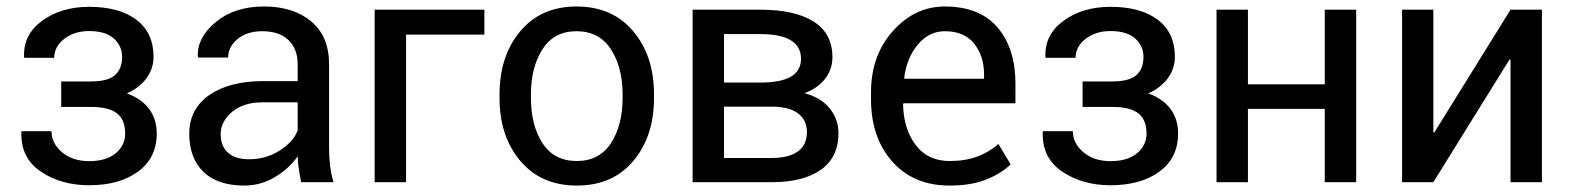

<svg xmlns="http://www.w3.org/2000/svg" viewBox="-20 -558 4812 588"><path d="M259.3 -308.6Q310.1 -308.6 332 -327.9Q354 -347.2 354 -383.8Q354 -417 328.9 -439.9Q303.7 -462.9 252.9 -462.9Q207.5 -462.9 176.8 -439Q146 -415 146 -380.9H54.7L53.7 -383.8Q50.8 -451.7 109.1 -494.4Q167.5 -537.1 252.9 -537.1Q345.7 -537.1 397.9 -497.3Q450.2 -457.5 450.2 -383.8Q450.2 -348.1 428.7 -318.6Q407.2 -289.1 368.7 -272Q413.1 -255.9 436.5 -224.6Q460 -193.4 460 -148.9Q460 -74.7 403.1 -32.7Q346.2 9.3 252.9 9.3Q167 9.3 105 -32.5Q43 -74.2 45.4 -153.3L46.4 -156.2H137.7Q137.7 -119.1 169.9 -91.8Q202.1 -64.5 252.9 -64.5Q305.2 -64.5 334.2 -88.6Q363.3 -112.8 363.3 -148.9Q363.3 -191.4 338.1 -210.9Q313 -230.5 259.3 -230.5H167.5V-308.6Z M902.3 0Q897.5 -23.9 894.8 -42.2Q892.1 -60.5 891.6 -79.1Q864.7 -41 821.5 -15.4Q778.3 10.3 728.5 10.3Q646 10.3 602.8 -32Q559.6 -74.2 559.6 -148.4Q559.6 -224.1 620.8 -266.8Q682.1 -309.6 787.1 -309.6H891.6V-361.8Q891.6 -408.2 863.3 -435.3Q835 -462.4 783.2 -462.4Q736.8 -462.4 707.8 -438.7Q678.7 -415 678.7 -381.8H586.9L585.9 -384.8Q583 -442.4 640.4 -490.2Q697.8 -538.1 788.6 -538.1Q878.4 -538.1 933.1 -492.4Q987.8 -446.8 987.8 -360.8V-106.4Q987.8 -78.1 990.7 -51.8Q993.7 -25.4 1001.5 0ZM742.7 -70.3Q794.9 -70.3 836.9 -97.2Q878.9 -124 891.6 -158.7V-244.6H783.7Q725.6 -244.6 690.7 -215.3Q655.8 -186 655.8 -146.5Q655.8 -111.3 677.7 -90.8Q699.7 -70.3 742.7 -70.3Z M1463.4 -452.1H1223.6V0H1127.4V-528.3H1463.4Z M1509.8 -269Q1509.8 -386.2 1573.2 -462.2Q1636.7 -538.1 1745.6 -538.1Q1855.5 -538.1 1919.2 -462.4Q1982.9 -386.7 1982.9 -269V-258.3Q1982.9 -140.1 1919.4 -64.9Q1856 10.3 1746.6 10.3Q1637.2 10.3 1573.5 -65.2Q1509.8 -140.6 1509.8 -258.3ZM1606 -258.3Q1606 -174.3 1641.4 -119.6Q1676.8 -64.9 1746.6 -64.9Q1815.4 -64.9 1851.1 -119.6Q1886.7 -174.3 1886.7 -258.3V-269Q1886.7 -352.1 1850.8 -407.2Q1814.9 -462.4 1745.6 -462.4Q1676.8 -462.4 1641.4 -407.2Q1606 -352.1 1606 -269Z M2101.1 0V-528.3H2309.6Q2414.1 -528.3 2471.7 -491.9Q2529.3 -455.6 2529.3 -382.8Q2529.3 -345.7 2506.8 -316.7Q2484.4 -287.6 2443.4 -272.5Q2492.7 -260.3 2520.3 -226.8Q2547.9 -193.4 2547.9 -150.4Q2547.9 -76.2 2493.9 -38.1Q2439.9 0 2343.3 0ZM2197.3 -231.4V-74.2H2343.3Q2396.5 -74.2 2423.8 -94.5Q2451.2 -114.7 2451.2 -152.8Q2451.2 -190.4 2423.8 -210.9Q2396.5 -231.4 2343.3 -231.4ZM2197.3 -305.2H2310.1Q2371.1 -305.2 2402.1 -323.2Q2433.1 -341.3 2433.1 -377.9Q2433.1 -415.5 2401.9 -434.6Q2370.6 -453.6 2309.6 -453.6H2197.3Z M2888.2 10.3Q2777.8 10.3 2712.6 -63.2Q2647.5 -136.7 2647.5 -253.9V-275.4Q2647.5 -388.2 2714.6 -463.1Q2781.7 -538.1 2873.5 -538.1Q2980.5 -538.1 3035.2 -473.6Q3089.8 -409.2 3089.8 -301.8V-241.7H2747.1L2745.6 -239.3Q2747.1 -163.1 2784.2 -114Q2821.3 -64.9 2888.2 -64.9Q2937 -64.9 2973.9 -78.9Q3010.7 -92.8 3037.6 -117.2L3075.2 -54.7Q3046.9 -26.9 3000.5 -8.3Q2954.1 10.3 2888.2 10.3ZM2873.5 -462.4Q2825.2 -462.4 2791 -421.6Q2756.8 -380.9 2749 -319.3L2750 -316.9H2993.7V-329.6Q2993.7 -386.2 2963.4 -424.3Q2933.1 -462.4 2873.5 -462.4Z M3387.2 -308.6Q3438 -308.6 3460 -327.9Q3481.9 -347.2 3481.9 -383.8Q3481.9 -417 3456.8 -439.9Q3431.6 -462.9 3380.9 -462.9Q3335.4 -462.9 3304.7 -439Q3273.9 -415 3273.9 -380.9H3182.6L3181.6 -383.8Q3178.7 -451.7 3237.1 -494.4Q3295.4 -537.1 3380.9 -537.1Q3473.6 -537.1 3525.9 -497.3Q3578.1 -457.5 3578.1 -383.8Q3578.1 -348.1 3556.6 -318.6Q3535.2 -289.1 3496.6 -272Q3541 -255.9 3564.5 -224.6Q3587.9 -193.4 3587.9 -148.9Q3587.9 -74.7 3531 -32.7Q3474.1 9.3 3380.9 9.3Q3294.9 9.3 3232.9 -32.5Q3170.9 -74.2 3173.3 -153.3L3174.3 -156.2H3265.6Q3265.6 -119.1 3297.9 -91.8Q3330.1 -64.5 3380.9 -64.5Q3433.1 -64.5 3462.2 -88.6Q3491.2 -112.8 3491.2 -148.9Q3491.2 -191.4 3466.1 -210.9Q3440.9 -230.5 3387.2 -230.5H3295.4V-308.6Z M4133.3 0H4037.1V-224.6H3801.8V0H3705.6V-528.3H3801.8V-299.8H4037.1V-528.3H4133.3Z M4606 -528.3H4702.1V0H4606V-375L4603 -376L4369.6 0H4273.9V-528.3H4369.6V-153.3L4372.6 -152.3Z"/></svg>

Font: GeogebraSans
Style: Regular
Weight: 400
Designer: Google
Version: Version 1.100140; 2013